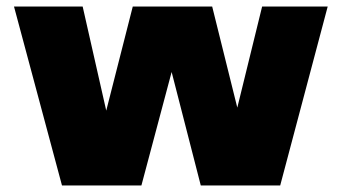

<svg xmlns="http://www.w3.org/2000/svg" viewBox="-20 -570 1050 590"><path d="M170.5 0 23 -550H234L310 -214.5H302.5L388 -550H632L715.5 -214H703L785.5 -550H987L841 0H597L503 -366H512L414.5 0Z"/></svg>

Font: Encode Sans SemiExpanded Black
Style: Regular
Weight: 900
Width: 6
Designer: Multiple Designers
Foundry: Impallari Type
Version: Version 3.002